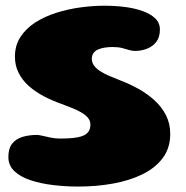

<svg xmlns="http://www.w3.org/2000/svg" viewBox="-20 -644 665 688"><path d="M260.5 24.5Q215 24.5 170.8 19.2Q126.5 14 90 2Q53.5 -10 31.8 -30.5Q10 -51 10 -81.5Q10 -112.5 24 -129.8Q38 -147 61.5 -153.8Q85 -160.5 112.5 -160.5Q119 -160.5 131.8 -157.5Q144.5 -154.5 161 -151Q177.5 -147.5 195.5 -147.5Q221.5 -147.5 241.5 -149.5Q261.5 -151.5 275.5 -156.8Q289.5 -162 296.8 -172Q304 -182 304 -197.5Q304 -210.5 296.2 -220.5Q288.5 -230.5 274.5 -239.2Q260.5 -248 241.8 -255.5Q223 -263 200.5 -271.5Q166.5 -283.5 136.2 -299.5Q106 -315.5 83 -336Q60 -356.5 46.8 -382.8Q33.5 -409 33.5 -441Q33.5 -481 53.2 -511.5Q73 -542 106.5 -563.5Q140 -585 182 -598.2Q224 -611.5 268.5 -617.5Q313 -623.5 354 -623.5Q392.5 -623.5 427.8 -619Q463 -614.5 491.5 -604.2Q520 -594 536.5 -577.8Q553 -561.5 553 -538Q553 -511 540.2 -494.2Q527.5 -477.5 507 -469.5Q486.5 -461.5 463.5 -461.5Q453 -461.5 442 -465Q431 -468.5 417.2 -472Q403.5 -475.5 383 -475.5Q369 -475.5 355.8 -473.5Q342.5 -471.5 332 -467Q321.5 -462.5 315.2 -454.2Q309 -446 309 -433.5Q309 -420 317 -409Q325 -398 339 -389Q353 -380 372.2 -371.8Q391.5 -363.5 414.5 -354.5Q446 -342.5 477.2 -325Q508.5 -307.5 534 -284.2Q559.5 -261 574.8 -231Q590 -201 590 -164Q590 -113.5 563 -77.5Q536 -41.5 489.5 -19Q443 3.5 384 14Q325 24.5 260.5 24.5Z"/></svg>

Font: Gluten
Style: Bold
Weight: 700
Designer: Tyler Finck
Foundry: Etcetera Type Company
Version: Version 1.204